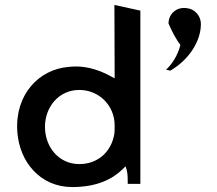

<svg xmlns="http://www.w3.org/2000/svg" viewBox="-20 -754 877 777"><path d="M662 -659C676 -626 694 -593 710 -572C699 -528 675 -493 652 -472C657 -471 662 -470 669 -468C742 -510 793 -585 793 -657C793 -690 768 -718 736 -721H735C695 -727 662 -698 662 -659ZM272 3C372 3 435 -29 476 -69L488 -81L493 -65C497 -51 497 -27 497 -10H548V-711L443 -734L444 -437L429 -445C387 -468 339 -485 287 -485C275 -485 265 -484 256 -483C138 -473 40 -372 50 -222C58 -99 143 3 272 3ZM444 -246C444 -235 444 -225 443 -214C432 -142 378 -90 301 -90C217 -90 162 -160 162 -241C162 -320 217 -390 301 -390C380 -390 444 -328 444 -246Z"/></svg>

Font: Bluebird
Style: Li
Weight: 300
Designer: Jasper
Foundry: Cannot Into Space Fonts
Version: Version 0.98